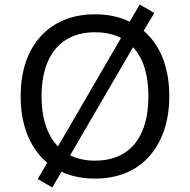

<svg xmlns="http://www.w3.org/2000/svg" viewBox="-20 -777 836 845"><path d="M398 9Q323 9 262.5 -16Q202 -41 159.5 -88Q117 -135 94 -202Q71 -269 71 -353Q71 -437 93.5 -503.5Q116 -570 159 -617Q202 -664 262 -689Q322 -714 398 -714Q474 -714 534 -689Q594 -664 637 -617.5Q680 -571 702.5 -504Q725 -437 725 -354Q725 -270 702 -203Q679 -136 636.5 -88.5Q594 -41 534 -16Q474 9 398 9ZM398 -70Q473 -70 525.5 -102.5Q578 -135 605.5 -198.5Q633 -262 633 -353Q633 -445 605.5 -507.5Q578 -570 525.5 -602.5Q473 -635 398 -635Q324 -635 271.5 -602.5Q219 -570 191 -507Q163 -444 163 -353Q163 -262 191 -199Q219 -136 271.5 -103Q324 -70 398 -70ZM210 48 146 11 203 -86 233 -129 519 -621 538 -660 595 -757 659 -720 601 -623 572 -580 286 -89 267 -49Z"/></svg>

Font: Nunito Sans 9pt
Style: Regular
Weight: 400
Version: Version 3.101;gftools[0.9.27]